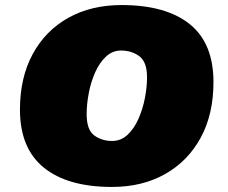

<svg xmlns="http://www.w3.org/2000/svg" viewBox="-20 -730 901 760"><path d="M423 10Q248 10 153.5 -66.5Q59 -143 59 -296Q59 -423 109.5 -516Q160 -609 250.5 -659.5Q341 -710 461 -710Q637 -710 731 -634.5Q825 -559 825 -405Q825 -278 774.5 -185Q724 -92 633.5 -41Q543 10 423 10ZM424 -172Q459 -172 485 -196.5Q511 -221 528 -259.5Q545 -298 553.5 -341.5Q562 -385 562 -424Q562 -485 531.5 -507.5Q501 -530 459 -530Q425 -530 399 -505.5Q373 -481 356 -442Q339 -403 331 -359.5Q323 -316 323 -278Q323 -216 353 -194Q383 -172 424 -172Z"/></svg>

Font: Georama Expanded Black
Style: Italic
Weight: 900
Width: 7
Italic angle: -9°
Designer: Jean-Baptiste Levee
Foundry: Production Type
Version: Version 1.000